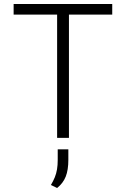

<svg xmlns="http://www.w3.org/2000/svg" viewBox="-20 -688 629 958"><path d="M265 0V-615H48V-668H540V-615H324V0ZM265 250 234 235Q246 215 253.5 196.5Q261 178 264.5 157Q268 136 268 110V57H321V110Q321 160 308 193Q295 226 265 250Z"/></svg>

Font: Gantari Light
Style: Regular
Weight: 300
Designer: Anugrah Pasau
Foundry: Lafontype
Version: Version 1.000; ttfautohint (v1.8.3)